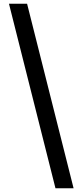

<svg xmlns="http://www.w3.org/2000/svg" viewBox="-20 -826 428 1028"><path d="M277 182H374L125 -806H28Z"/></svg>

Font: Noto Sans JP
Style: Bold
Weight: 700
Designer: Ryoko NISHIZUKA  (kana, bopomofo & ideographs); Paul D. Hunt (Latin, Greek & Cyrillic); Sandoll Communications , Soo-you
Foundry: Adobe
Version: Version 2.002;hotconv 1.0.116;makeotfexe 2.5.65601